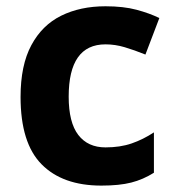

<svg xmlns="http://www.w3.org/2000/svg" viewBox="-20 -576 554 606"><path d="M299.8 9.8Q177.7 9.8 111.3 -57.4Q44.9 -124.5 44.9 -270Q44.9 -370.1 78.9 -433.3Q112.8 -496.6 173.1 -526.4Q233.4 -556.2 313 -556.2Q369.6 -556.2 410.9 -545.2Q452.1 -534.2 482.9 -519L439 -403.8Q403.8 -418 373.5 -427Q343.3 -436 313 -436Q196.8 -436 196.8 -271Q196.8 -189.5 227.1 -150.1Q257.3 -110.8 313 -110.8Q359.4 -110.8 395.5 -123.3Q431.6 -135.7 465.8 -158.2V-30.8Q431.6 -9.3 394.3 0.2Q356.9 9.8 299.8 9.8Z"/></svg>

Font: Open Sans
Style: Bold
Weight: 700
Designer: Monotype Design Team
Foundry: Monotype Imaging Inc.
Version: Version 3.000; ttfautohint (v1.8.4)